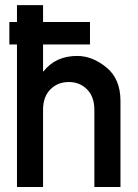

<svg xmlns="http://www.w3.org/2000/svg" viewBox="-20 -731 538 751"><path d="M16.6 -645H46.4V-710.9H148.4V-645H332V-557.1H148.4V-452.1H150.4Q197.8 -512.2 282.2 -512.2Q341.3 -512.2 396.2 -467.3Q451.2 -422.4 451.2 -336.4V0.5H349.1V-301.3Q349.1 -352.5 320.6 -381.3Q292 -410.2 249.5 -410.2Q205.6 -410.2 177 -381.3Q148.4 -352.5 148.4 -301.3V0.5H46.4V-557.1H16.6Z"/></svg>

Font: Alte DIN 1451 Mittelschrift
Style: Regular
Weight: 400
Designer: Peter Wiegel
Foundry: Peter Wiegel
Version: Version 1.002 September 20, 2019